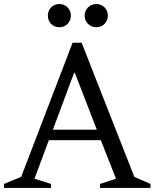

<svg xmlns="http://www.w3.org/2000/svg" viewBox="-22 -932 766 952"><path d="M478 -236.8H220.2L148.9 -45.9L231 -20V0H-2V-20L83 -55.2L337.9 -720.2H382.8L644 -55.2L724.1 -20V0H474.1V-20L553.2 -45.9ZM345.2 -570.8 240.2 -289.1H458L349.1 -570.8ZM215.3 -855Q215.3 -867.2 219.5 -877.4Q223.6 -887.7 231.4 -895.5Q239.3 -903.3 249.5 -907.7Q259.8 -912.1 272.5 -912.1Q284.2 -912.1 294.7 -907.7Q305.2 -903.3 312.7 -895.5Q320.3 -887.7 325 -877.4Q329.6 -867.2 329.6 -855Q329.6 -842.3 325 -831.8Q320.3 -821.3 312.7 -813.5Q305.2 -805.7 294.7 -801.3Q284.2 -796.9 272.5 -796.9Q259.8 -796.9 249.5 -801.3Q239.3 -805.7 231.4 -813.5Q223.6 -821.3 219.5 -831.8Q215.3 -842.3 215.3 -855ZM397.5 -855Q397.5 -867.2 402.1 -877.4Q406.7 -887.7 414.6 -895.5Q422.4 -903.3 432.9 -907.7Q443.4 -912.1 455.6 -912.1Q467.8 -912.1 478.3 -907.7Q488.8 -903.3 496.3 -895.5Q503.9 -887.7 508.3 -877.4Q512.7 -867.2 512.7 -855Q512.7 -842.3 508.3 -831.8Q503.9 -821.3 496.3 -813.5Q488.8 -805.7 478.3 -801.3Q467.8 -796.9 455.6 -796.9Q443.4 -796.9 432.9 -801.3Q422.4 -805.7 414.6 -813.5Q406.7 -821.3 402.1 -831.8Q397.5 -842.3 397.5 -855Z"/></svg>

Font: Amethysta
Style: Regular
Weight: 400
Designer: Konstantin Vinogradov, Alexei Vanyashin
Foundry: Cyreal (www.cyreal.org)
Version: Version 1.002